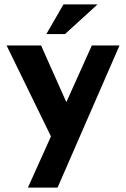

<svg xmlns="http://www.w3.org/2000/svg" viewBox="-20 -644 574 874"><path d="M107 210 212 -23 10 -437H167L282 -179L398 -437H524L242 210ZM424 -624 276 -489H191L269 -624Z"/></svg>

Font: Reem Kufi
Style: Bold
Weight: 700
Designer: Khaled Hosny
Version: Version 1.001